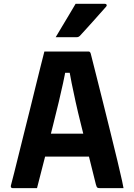

<svg xmlns="http://www.w3.org/2000/svg" viewBox="-20 -966 690 986"><path d="M148.7 -279.6H363.9Q379.5 -279.6 394.8 -279.6Q410.1 -279.6 424.7 -279.6L459.6 -288.7L474.1 -224.6L487.6 -161.7H158Q155 -161.7 152.5 -163.2Q150 -164.7 148.5 -167.2Q147 -169.7 147 -172.7ZM170.1 0Q138.8 0 107.1 0Q75.4 0 43.9 0Q41.7 0 39.7 -1.1Q37.6 -2.3 36.2 -5.3Q34.9 -8.3 35.9 -13.1Q42.6 -38.4 53.3 -80.6Q64 -122.9 77.1 -176.3Q90.3 -229.7 105.2 -289.4Q120.2 -349.2 135.1 -408.9Q150 -468.7 163.6 -524.7Q177.2 -580.6 188.7 -625.9Q200.3 -671.1 207.9 -701.5Q264.9 -701.5 325.7 -701.5Q386.4 -701.5 434 -701.5Q438 -701.5 440.1 -700Q442.2 -698.5 443.6 -696.4Q445 -694.3 446 -690.5Q460.1 -633.5 476.3 -570.6Q492.4 -507.7 509.5 -438.4Q526.5 -369.2 545.3 -294.3Q564 -219.4 583.2 -139.4Q590.7 -105.6 599.1 -71Q607.6 -36.3 614.3 0Q586.2 0 553 0Q519.8 0 490.9 0Q485.2 0 481.8 -1.5Q478.4 -3 476.5 -7Q474.6 -11 472.4 -18.9Q449.6 -109.8 430.7 -186.6Q411.7 -263.3 395.8 -327.1Q379.8 -390.8 368.2 -443.5Q356.6 -496.1 348 -538.9Q339.3 -581.7 333.6 -615.9L373.5 -592H279.8L318.9 -615.8Q313 -581.6 303.9 -539.4Q294.7 -497.2 282.2 -444.2Q269.6 -391.2 253 -325.6Q236.4 -260.1 216.1 -179.3Q195.7 -98.6 170.1 0ZM368.2 -946.4Q405.8 -946.4 427.2 -946.4Q448.7 -946.4 468.3 -946.4Q487.9 -946.4 519.2 -946.4Q525.2 -946.4 527.4 -941.8Q529.5 -937.3 525.4 -932.3Q506.5 -911.1 492.2 -895Q477.9 -879 464.3 -863.6Q450.7 -848.3 433.3 -829.1Q415.8 -809.9 389.7 -781.3Q387.7 -779.1 383.6 -777.1Q379.6 -775 373.6 -775Q346.1 -775 328.6 -775Q311.2 -775 297.1 -775Q283.1 -775 266 -775Q284.4 -805.9 300.7 -833.2Q317 -860.6 333.8 -888.4Q350.6 -916.3 368.2 -946.4Z"/></svg>

Font: Recursive Sans Linear Light
Style: Regular
Weight: 300
Version: Version 1.085